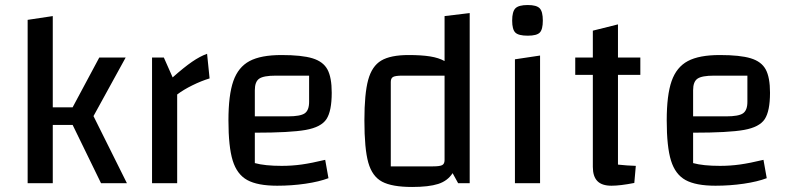

<svg xmlns="http://www.w3.org/2000/svg" viewBox="-20 -729 3154 764"><path d="M190 -232V0H90V-650L190 -665V-302H269L375 -500H480L352 -267L485 0H382L269 -232Z M667 -421Q712 -461 744 -483Q776 -505 804 -515L814 -417Q781 -407 745.5 -389.5Q710 -372 685 -353V0H585V-500H632Z M1274 -93 1287 -20Q1250 -6 1195.5 2Q1141 10 1083 10Q1005 10 964 -12.5Q923 -35 906 -90Q889 -145 889 -250Q889 -351 908.5 -406.5Q928 -462 973 -486Q1018 -510 1100 -510Q1181 -510 1223.5 -497Q1266 -484 1283 -452.5Q1300 -421 1300 -360Q1300 -287 1279 -255Q1258 -223 1196.5 -212Q1135 -201 994 -201V-80Q1034 -69 1101 -69Q1142 -69 1181 -74.5Q1220 -80 1274 -93ZM994 -370V-266H1126Q1175 -266 1192.5 -278Q1210 -290 1210 -324V-428H1077Q1029 -428 1011.5 -416Q994 -404 994 -370Z M1849 -677V0H1803L1781 -40Q1761 -9 1723.5 3Q1686 15 1620 15Q1540 15 1500.5 -6Q1461 -27 1445.5 -82Q1430 -137 1430 -250Q1430 -356 1445 -411Q1460 -466 1497 -488Q1534 -510 1606 -510Q1657 -510 1691.5 -504.5Q1726 -499 1749 -486V-665ZM1749 -428H1581Q1554 -428 1544.5 -423Q1535 -418 1535 -403V-67H1703Q1730 -67 1739.5 -72Q1749 -77 1749 -92Z M2018 0ZM2129 -508V0H2029V-493ZM2018 -647Q2018 -683 2031 -696Q2044 -709 2080 -709Q2115 -709 2127.5 -696Q2140 -683 2140 -647Q2140 -612 2128 -599.5Q2116 -587 2080 -587Q2043 -587 2030.5 -599.5Q2018 -612 2018 -647Z M2439 -431V-74Q2475 -70 2510 -69L2504 -1Q2448 10 2413 10Q2375 10 2357 -8.5Q2339 -27 2339 -65V-431H2269V-500H2339V-607L2439 -632V-500H2528V-431Z M3018 -93 3031 -20Q2994 -6 2939.5 2Q2885 10 2827 10Q2749 10 2708 -12.5Q2667 -35 2650 -90Q2633 -145 2633 -250Q2633 -351 2652.5 -406.5Q2672 -462 2717 -486Q2762 -510 2844 -510Q2925 -510 2967.5 -497Q3010 -484 3027 -452.5Q3044 -421 3044 -360Q3044 -287 3023 -255Q3002 -223 2940.5 -212Q2879 -201 2738 -201V-80Q2778 -69 2845 -69Q2886 -69 2925 -74.5Q2964 -80 3018 -93ZM2738 -370V-266H2870Q2919 -266 2936.5 -278Q2954 -290 2954 -324V-428H2821Q2773 -428 2755.5 -416Q2738 -404 2738 -370Z"/></svg>

Font: Changa
Style: Regular
Weight: 400
Designer: Eduardo Rodriguez Tunni
Foundry: Eduardo Rodriguez Tunni
Version: Version 2.002; ttfautohint (v1.5.10-5e6f)